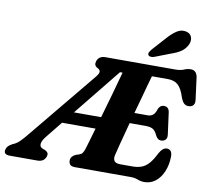

<svg xmlns="http://www.w3.org/2000/svg" viewBox="-145 -1056 1299 1183"><g transform="rotate(10 504.5 -464.0)"><path d="M743.5 0H396Q372.5 0 364.5 -10Q356.5 -20 356.5 -35Q356.5 -49 365 -59.2Q373.5 -69.5 386.5 -75L408.5 -82.5Q421 -86.5 427.8 -95.5Q434.5 -104.5 441 -124.5Q444 -134.5 454.5 -170Q465 -205.5 479.5 -256H270L189.5 -156Q165 -126.5 162.8 -106.2Q160.5 -86 178.5 -78.5L197.5 -71Q208.5 -65.5 213.2 -57.5Q218 -49.5 214 -36Q203 0 160 0H-12Q-55.5 0 -44.5 -36Q-41 -47.5 -32.8 -55.5Q-24.5 -63.5 -9.5 -72L6 -79Q20.5 -86 36.8 -102.2Q53 -118.5 72.5 -142L426 -571.5Q444.5 -594 443.5 -606Q442.5 -618 426.5 -626Q402.5 -638 410.5 -664Q421 -700 464 -700H900.5Q932 -700 953 -709Q974 -718 994 -718Q1030.5 -718 1037.5 -676.5L1055.5 -538.5Q1058.5 -518 1050.5 -506.2Q1042.5 -494.5 1026.5 -492.5Q1008 -489.5 994.5 -499Q981 -508.5 970.5 -536.5Q953 -591.5 929.2 -612.8Q905.5 -634 866 -634H765.5Q759.5 -614 749.2 -576.5Q739 -539 725.8 -491Q712.5 -443 698.5 -392.5H781Q800.5 -392.5 814 -402.8Q827.5 -413 837 -444Q848.5 -467 870.5 -467Q901 -467 906 -433.5L924 -299.5Q927.5 -276 917.2 -265Q907 -254 890.5 -254Q877.5 -253.5 869 -260.5Q860.5 -267.5 855 -278.5Q842.5 -307 826.2 -316.5Q810 -326 779.5 -326H680.5Q661 -253.5 645.5 -194Q630 -134.5 625.5 -114.5Q621 -91.5 630.2 -78.8Q639.5 -66 668 -66H742.5Q776.5 -66 801.2 -75.5Q826 -85 846.2 -108.2Q866.5 -131.5 887 -173Q908.5 -211.5 933.5 -211.5Q967.5 -211.5 967.5 -166.5Q966.5 -114.5 949.2 -73.2Q932 -32 901.8 -8Q871.5 16 831.5 16Q809.5 16 790 8Q770.5 0 743.5 0ZM567.5 -624.5 331 -331.5H501Q522.5 -405 544.8 -484Q567 -563 583.5 -624.5ZM808.5 -877.5Q838.5 -912 867.5 -930.8Q896.5 -949.5 927.5 -941.5Q954.5 -934.5 961.2 -911.2Q968 -888 955.5 -863.5Q942 -837.5 918.8 -821.2Q895.5 -805 857 -792L758.5 -754Q747 -750 736.2 -751.2Q725.5 -752.5 721.5 -759.5Q717 -768 722.2 -777.2Q727.5 -786.5 736 -797Z"/></g></svg>

Font: Fraunces 9pt S050
Style: Bold Italic
Weight: 700
Italic angle: -16°
Version: Version 1.000; ttfautohint (v1.8.3)